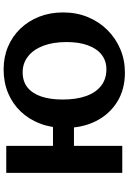

<svg xmlns="http://www.w3.org/2000/svg" viewBox="160 -874 728 1089"><g transform="rotate(-90 524.5 -329.0)"><path d="M658 15Q562 15 491.5 -29Q421 -73 382.5 -149.5Q344 -226 344 -324Q344 -402 368.5 -466Q393 -530 437.5 -576.5Q482 -623 542.5 -648Q603 -673 676 -673Q746 -673 805 -648Q864 -623 907.5 -577.5Q951 -532 975 -470.5Q999 -409 999 -336Q999 -259 972.5 -195Q946 -131 899 -84Q852 -37 790.5 -11Q729 15 658 15ZM89 0V-658H242V0ZM131 -274V-393H433V-274ZM676 -90Q724 -90 758.5 -116.5Q793 -143 812 -193.5Q831 -244 831 -316Q831 -393 809.5 -449Q788 -505 749 -535Q710 -565 660 -565Q608 -565 574 -538Q540 -511 522.5 -460.5Q505 -410 505 -338Q505 -260 525 -204.5Q545 -149 583.5 -119.5Q622 -90 676 -90Z"/></g></svg>

Font: Ysabeau Infant ExtraBold
Style: Regular
Weight: 800
Designer: Christian Thalmann (Catharsis Fonts)
Version: Version 2.001;gftools[0.9.30]; featfreeze: ss01,ss02,lnum